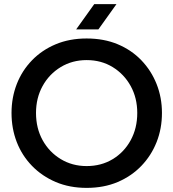

<svg xmlns="http://www.w3.org/2000/svg" viewBox="-20 -900 843 933"><path d="M401 13Q318 13 251 -15.5Q184 -44 135.5 -94Q87 -144 61.5 -209.5Q36 -275 36 -351Q36 -426 61.5 -491.5Q87 -557 135.5 -607Q184 -657 251 -685Q318 -713 401 -713Q485 -713 552 -685Q619 -657 667 -607Q715 -557 741 -491.5Q767 -426 767 -351Q767 -275 741 -209.5Q715 -144 667 -94Q619 -44 552 -15.5Q485 13 401 13ZM401 -93Q472 -93 527.5 -126.5Q583 -160 615 -218.5Q647 -277 647 -351Q647 -424 615 -482Q583 -540 527.5 -574Q472 -608 401 -608Q331 -608 275 -574Q219 -540 187 -482Q155 -424 155 -351Q155 -277 187 -219Q219 -161 275 -127Q331 -93 401 -93ZM350 -757 438 -880H546L458 -757Z"/></svg>

Font: MuseoModerno Medium
Style: Regular
Weight: 500
Designer: Pablo Cosgaya, Héctor Gatti, Marcela Romero, and the Authors of The MuseoModerno Project.
Foundry: Omnibus-Type Team
Version: Version 1.001